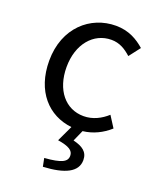

<svg xmlns="http://www.w3.org/2000/svg" viewBox="-149 -645 807 987"><g transform="rotate(20 254.5 -152.0)"><path d="M336 11C390 5 440 -19 481 -56L442 -117C408 -86 364 -63 314 -63C214 -63 146 -146 146 -271C146 -396 218 -481 316 -481C360 -481 393 -461 425 -432L472 -493C433 -527 384 -557 313 -557C174 -557 51 -452 51 -271C51 -104 146 -3 275 11L234 98C297 108 320 124 320 152C320 185 291 201 198 208L207 253C325 247 391 215 391 150C391 105 360 84 309 72Z"/></g></svg>

Font: Noto Sans Mono CJK SC Regular
Style: Regular
Weight: 400
Designer: Ryoko NISHIZUKA (kana & ideographs); Paul D. Hunt (Latin, Greek & Cyrillic); Wenlong ZHANG (bopomofo); Sandoll Communica
Foundry: Adobe Systems Incorporated
Version: Version 1.005;PS 1.005;hotconv 1.0.96;makeotf.lib2.5.65012